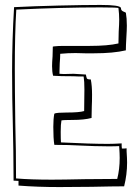

<svg xmlns="http://www.w3.org/2000/svg" viewBox="-20 -728 535 778"><path d="M495 -69Q495 -21 483 27Q439 27 351 29L221 30Q132 30 55 24V5L35 4Q35 -48 34 -117Q33 -186 32 -222Q29 -330 29 -439Q29 -565 37 -699Q115 -703 217.5 -705.5Q320 -708 387 -708Q466 -708 470 -696Q470 -689 473.5 -685.5Q477 -682 483 -680Q489 -678 490 -676V-677Q494 -654 494 -624Q494 -608 492 -576Q490 -542 490 -524Q439 -512 361 -512H325L286 -513Q255 -513 224 -510Q224 -495 222 -471L221 -438V-429L239 -428L278 -429Q283 -429 328 -426Q329 -423 330 -416.5Q331 -410 334.5 -408Q338 -406 348 -406Q353 -380 353 -345Q353 -314 352 -298L351 -250Q321 -242 274 -242Q237 -242 229 -240Q226 -225 226 -194Q226 -164 227 -151Q347 -145 417 -145Q441 -145 473 -147V-135L474 -126Q486 -126 493 -127V-115Q495 -85 495 -69ZM420 -135Q395 -135 362 -136Q329 -137 311 -138Q257 -141 201 -141L200 -142Q196 -167 196 -214Q196 -246 200 -267Q204 -270 218 -271Q232 -272 249 -272Q301 -272 321 -278L322 -365Q322 -400 319 -417V-418Q292 -418 278 -419Q223 -419 196 -421L195 -422Q191 -437 191 -460Q191 -474 193 -500L194 -539L198 -540Q216 -542 237 -542Q258 -542 265 -542H344Q417 -542 460 -552V-553L461 -600Q463 -632 463 -648Q463 -671 460 -695Q460 -698 387 -698Q231 -698 46 -689Q40 -592 40 -449Q40 -375 42 -229Q45 -118 45 -5Q104 0 190 0Q233 0 323 -2L455 -3Q465 -42 465 -88Q465 -104 463 -134V-136Q448 -135 420 -135Z"/></svg>

Font: Londrina Shadow
Style: Regular
Weight: 400
Designer: Marcelo Magalhaes
Foundry: Marcelo Magalhães
Version: Version 1.002